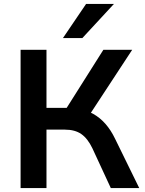

<svg xmlns="http://www.w3.org/2000/svg" viewBox="-20 -959 739 979"><path d="M85 0V-705H217V-409H333L308 -390L507 -705H654L431 -365L377 -404Q420 -398 455 -378.5Q490 -359 518 -327Q546 -295 567 -251L690 0H545L451 -203Q427 -253 394.5 -275.5Q362 -298 311 -298H217V0ZM301 -765 419 -939H561L400 -765Z"/></svg>

Font: Nunito Sans 10pt
Style: Bold
Weight: 700
Designer: Vernon Adams
Foundry: Vernon Adams
Version: Version 3.101;gftools[0.9.27]